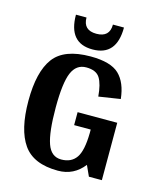

<svg xmlns="http://www.w3.org/2000/svg" viewBox="-90 -614 571 687"><g transform="rotate(15 195.5 -270.0)"><path d="M284.7 -548H243.8Q243.8 -500.9 194.8 -500.9Q145.9 -500.9 145.9 -548H106.8Q106.8 -443.1 195.7 -443.1Q284.7 -443.1 284.7 -548ZM349.6 -212.6H202.8V-164.6H264.2V-152.1Q263.3 -86.3 245.1 -60.1Q226.9 -33.8 189.5 -33.8Q152.1 -33.8 137.5 -75.6Q122.8 -117.4 122.8 -208.6Q122.8 -299.8 138.8 -337.6Q154.8 -375.4 191.7 -375.4Q228.6 -375.4 242.4 -353.2Q256.2 -331 259.8 -285.6L339.9 -298Q333.6 -357.7 302.5 -387.5Q271.4 -417.3 196.6 -417.3Q98.8 -417.3 60.5 -365.7Q22.2 -314.1 22.2 -206.9Q22.2 -99.6 60.1 -45.8Q97.9 8 188.6 8Q247.3 8 283.8 -39.1L301.6 0H349.6Z"/></g></svg>

Font: Gidugu
Style: Regular
Weight: 400
Designer: Purushoth Kumar Guthula
Foundry: Silicon Andhra, USA.
Version: Version 1.0.5; ttfautohint (v1.2.25-373a) -l 7 -r 28 -G 50 -